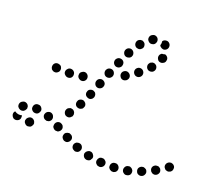

<svg xmlns="http://www.w3.org/2000/svg" viewBox="-112 -684 1025 933"><g transform="rotate(15 400.0 -218.0)"><path d="M529 129H530Q534 130 538 128Q542 127 546 124Q549 121 551 117Q553 113 553 108Q553 99 547 92Q541 85 532 85H531Q522 84 515 90Q508 97 508 106Q507 110 509 115Q511 119 514 122Q517 125 521 127Q525 129 529 129ZM617 119Q622 111 621 102Q621 98 618 94Q616 90 612 87Q609 85 605 83Q600 82 596 83H595Q586 84 581 91Q575 99 576 108Q577 117 585 123Q592 129 601 127H602Q611 126 617 119ZM476 118Q483 113 485 104Q486 99 485 95Q484 90 481 87Q478 83 475 81Q471 78 466 78Q457 76 449 81Q442 87 440 96Q439 100 440 105Q441 109 444 113Q447 116 450 119Q454 121 459 122Q468 124 476 118ZM672 112Q681 109 685 101Q690 93 687 84Q686 80 683 76Q680 73 676 71Q672 69 668 68Q663 68 659 69Q650 72 645 80Q641 88 644 97Q646 106 654 110Q663 115 671 112ZM398 106Q403 106 407 104Q411 102 413 98Q416 95 418 91Q421 82 416 74Q412 65 403 62Q398 61 394 61Q390 62 386 64Q382 66 379 69Q376 73 374 77Q372 86 376 94Q380 102 389 105Q394 107 398 106ZM751 75Q754 67 750 58Q749 54 745 51Q742 48 738 46Q734 45 729 45Q725 45 721 46L720 47Q712 50 708 59Q705 68 709 76Q710 80 714 83Q717 87 721 88Q725 90 730 90Q734 90 738 88H739Q747 84 751 75ZM332 81Q336 81 340 80Q345 78 348 75Q351 72 353 68Q357 60 354 51Q351 42 343 38H342Q338 36 334 36Q330 36 325 37Q321 38 318 41Q314 44 312 48Q308 57 311 66Q314 74 323 78V79Q327 81 332 81ZM812 38Q814 29 808 22Q805 18 801 16Q797 14 793 13Q789 13 784 14Q780 15 776 18Q769 23 767 33Q766 42 772 49Q774 53 778 55Q782 57 787 58Q791 59 795 57Q800 56 803 54L804 53Q811 48 812 38ZM270 47Q274 48 278 47Q283 46 286 43Q290 41 292 37Q298 29 296 20Q294 11 286 6H285Q282 3 277 2Q273 2 268 3Q264 4 260 6Q257 9 254 12Q252 16 251 21Q250 25 251 29Q252 34 255 37Q257 41 261 43V44Q265 46 270 47ZM76 -23H77Q86 -23 93 -16Q99 -10 100 0Q100 4 98 8Q96 12 93 16Q90 19 86 21Q82 22 78 22H77Q73 23 68 21Q64 19 61 16Q58 13 56 9Q54 5 54 0Q54 0 54 -1Q54 -1 54 -2Q55 -4 55 -5Q55 -7 56 -8Q58 -14 64 -18Q69 -22 76 -23ZM212 8Q217 9 221 9Q225 8 229 5Q233 3 235 -1Q238 -4 239 -9Q240 -13 239 -18Q238 -22 236 -26Q233 -30 230 -32H229Q222 -38 212 -36Q203 -34 198 -26Q196 -23 195 -18Q194 -14 194 -10Q195 -5 198 -1Q200 2 204 5Q208 8 212 8ZM25 -21Q29 -21 33 -22Q34 -17 33 -12Q33 -7 30 -2Q25 5 16 7Q6 9 -1 4H-2Q-9 -2 -11 -11Q-13 -20 -8 -28Q-7 -29 -6 -30Q-5 -31 -3 -32Q1 -28 7 -25Q16 -21 25 -21ZM157 -27Q162 -27 166 -28Q170 -29 173 -32Q177 -35 179 -39Q183 -48 180 -56Q178 -65 169 -70Q161 -74 152 -71Q143 -68 139 -60Q134 -52 137 -43Q140 -34 148 -30H149Q153 -27 157 -27ZM42 -50Q39 -47 35 -45H34Q25 -42 17 -46Q9 -50 5 -58Q2 -67 6 -76Q10 -84 19 -87Q28 -91 36 -87Q45 -83 48 -74Q48 -73 49 -72Q49 -71 49 -70Q49 -68 49 -66Q49 -63 49 -61Q48 -59 47 -57Q45 -53 42 -50ZM108 -53Q115 -59 117 -68Q118 -77 112 -85Q107 -92 98 -93H97Q88 -95 80 -89Q73 -83 72 -74Q70 -65 76 -58Q82 -50 91 -49Q101 -47 108 -53ZM230 -93Q231 -83 237 -77Q244 -71 254 -71Q263 -72 269 -79H270Q273 -82 274 -87Q276 -91 275 -95Q275 -100 273 -104Q271 -108 268 -111Q265 -114 260 -115Q256 -117 252 -117Q247 -116 243 -114Q239 -113 236 -109Q230 -102 230 -93ZM276 -160Q271 -153 272 -143Q274 -134 282 -129Q286 -127 290 -126Q294 -125 299 -126Q303 -127 307 -129Q311 -131 313 -135V-136Q316 -139 317 -144Q318 -148 317 -152Q316 -157 313 -161Q311 -164 307 -167Q300 -172 290 -170Q281 -168 276 -161ZM309 -217Q307 -213 306 -208Q306 -204 307 -200Q309 -195 312 -192Q315 -189 319 -187Q323 -185 327 -184Q332 -184 336 -185Q340 -187 344 -190Q347 -193 349 -197Q351 -201 351 -206Q352 -210 350 -214Q349 -219 346 -222Q343 -225 339 -227Q331 -231 322 -228Q313 -226 309 -217ZM338 -261Q341 -252 349 -248Q357 -244 366 -247Q375 -250 379 -258Q384 -267 381 -276Q378 -284 369 -289Q361 -293 352 -290Q343 -287 339 -278Q335 -270 338 -261ZM218 -262Q225 -269 225 -278Q226 -287 220 -294Q214 -301 204 -302Q195 -303 188 -296Q181 -290 180 -281Q179 -272 186 -265Q192 -258 201 -257Q211 -256 218 -262ZM289 -268Q294 -275 293 -284Q292 -293 285 -299Q278 -305 269 -304H268Q264 -303 260 -301Q256 -299 253 -296Q250 -292 249 -288Q248 -284 248 -279Q249 -270 257 -264Q264 -258 273 -259H274Q283 -260 289 -268ZM148 -270Q156 -275 157 -284Q158 -289 157 -293Q156 -297 154 -301Q151 -305 147 -307Q143 -309 139 -310Q129 -312 122 -307Q114 -301 113 -292Q112 -288 113 -283Q114 -279 116 -275Q119 -272 123 -269Q126 -267 131 -266Q140 -264 148 -270ZM368 -322Q371 -313 379 -309Q388 -305 397 -308Q405 -311 410 -319V-320Q414 -328 411 -337Q408 -346 400 -350Q391 -354 382 -351Q374 -348 369 -340V-339Q365 -331 368 -322ZM489 -330Q492 -339 488 -347Q484 -355 475 -359Q466 -362 458 -358Q449 -354 446 -345Q443 -336 447 -328Q451 -319 459 -316Q468 -313 476 -317H477Q485 -321 489 -330ZM549 -365Q551 -374 546 -382Q541 -390 532 -392Q523 -394 515 -389Q507 -384 505 -375Q503 -366 508 -358Q513 -350 522 -348Q531 -346 539 -351Q547 -356 549 -365ZM401 -401Q397 -393 399 -384Q402 -375 410 -370Q418 -366 427 -368Q436 -371 441 -379V-380Q445 -388 443 -397Q440 -406 432 -410Q424 -414 415 -412Q406 -409 401 -401ZM604 -411Q604 -420 598 -427Q598 -427 597 -428Q597 -428 596 -428Q595 -430 593 -431Q591 -432 588 -433Q585 -434 582 -434Q578 -434 574 -432Q569 -431 566 -428V-427Q559 -421 559 -412Q559 -402 565 -396Q568 -392 572 -391Q576 -389 581 -389Q585 -389 589 -390Q594 -392 597 -395Q604 -402 604 -411ZM434 -444Q436 -435 443 -430Q451 -425 460 -427Q469 -428 475 -436V-437Q480 -444 478 -453Q476 -463 468 -468Q461 -473 451 -471Q442 -469 437 -461Q432 -453 434 -444ZM642 -476Q638 -484 629 -488Q629 -488 628 -488Q628 -488 627 -488Q620 -486 612 -487Q608 -485 605 -482Q602 -479 600 -474Q597 -465 601 -457Q604 -448 613 -445Q622 -442 630 -446Q639 -449 642 -458V-459Q646 -467 642 -476ZM475 -502Q475 -493 482 -486Q485 -483 489 -482Q494 -480 498 -480Q503 -480 507 -482Q511 -484 514 -487Q521 -494 520 -503Q520 -513 513 -519Q510 -522 506 -524Q502 -525 497 -525Q493 -525 489 -523Q485 -522 481 -518Q475 -511 475 -502ZM619 -554Q628 -553 633 -546L634 -545Q639 -538 638 -529Q637 -520 630 -514Q622 -508 613 -509Q604 -511 598 -518Q597 -520 596 -521Q595 -523 594 -525Q598 -533 598 -541Q598 -543 598 -546Q599 -547 600 -548Q601 -549 602 -550Q609 -555 619 -554ZM532 -552Q536 -560 545 -563Q554 -567 562 -563Q571 -559 574 -550Q577 -541 573 -533Q569 -524 561 -521H560Q554 -519 547 -520Q540 -522 536 -527Q534 -529 533 -531Q533 -532 532 -533Q532 -534 531 -534Q528 -543 532 -552Z"/></g></svg>

Font: FRB American Cursive Guidelines Dotted Extrabold
Style: Bold Italic
Weight: 800
Italic angle: -25°
Version: Version 2.0;Modular Font Editor K font №1